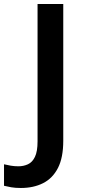

<svg xmlns="http://www.w3.org/2000/svg" viewBox="-96 -734 425 956"><path d="M8 202Q-20 202 -40 198.5Q-60 195 -76 191V84Q-60 88 -42 91Q-24 94 -4 94Q21 94 43 84Q65 74 78 47Q91 20 91 -30V-714H219V-33Q219 51 192.5 102.5Q166 154 118.5 178Q71 202 8 202Z"/></svg>

Font: Noto Sans Cham SemiBold
Style: Regular
Weight: 600
Version: Version 2.002